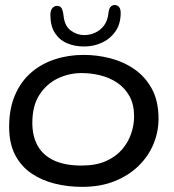

<svg xmlns="http://www.w3.org/2000/svg" viewBox="-20 -720 696 766"><path d="M307.5 25.5Q250.5 25.5 198.2 12.5Q146 -0.5 105 -28.5Q64 -56.5 40.2 -102.2Q16.5 -148 16.5 -214Q16.5 -286.5 39.8 -340.5Q63 -394.5 103.8 -430Q144.5 -465.5 198.5 -483.2Q252.5 -501 313.5 -501Q368 -501 421 -487.2Q474 -473.5 517.2 -443.2Q560.5 -413 586.5 -364.5Q612.5 -316 612.5 -246Q612.5 -195 592.8 -146.5Q573 -98 534.2 -59.5Q495.5 -21 438.8 2.2Q382 25.5 307.5 25.5ZM305 -59.5Q362.5 -59.5 402.5 -77.2Q442.5 -95 467.2 -124Q492 -153 503.5 -187.5Q515 -222 515 -255.5Q515 -303 496.8 -336Q478.5 -369 448.2 -389.5Q418 -410 381 -419.2Q344 -428.5 305.5 -428.5Q255 -428.5 210 -406.8Q165 -385 137 -341.2Q109 -297.5 109 -230Q109 -175.5 131 -137.2Q153 -99 196.8 -79.2Q240.5 -59.5 305 -59.5ZM315.5 -534.5Q278 -534.5 247.5 -547.5Q217 -560.5 199 -588.5Q181 -616.5 181 -660.5Q181 -678 188.5 -687.2Q196 -696.5 207.5 -696.5Q220 -696.5 225.5 -687.5Q231 -678.5 233.5 -658Q237.5 -616.5 262.5 -598.2Q287.5 -580 315.5 -580Q338.5 -580 359.5 -589.5Q380.5 -599 395 -618.2Q409.5 -637.5 412.5 -667Q414.5 -685.5 421.2 -692.8Q428 -700 438 -700Q447.5 -700 454.5 -692.5Q461.5 -685 461.5 -668.5Q461.5 -625 440.8 -595Q420 -565 386.8 -549.8Q353.5 -534.5 315.5 -534.5Z"/></svg>

Font: Gluten Light
Style: Regular
Weight: 300
Designer: Tyler Finck
Foundry: Etcetera Type Company
Version: Version 1.300